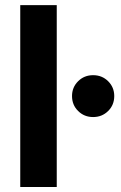

<svg xmlns="http://www.w3.org/2000/svg" viewBox="-20 -748 485 768"><path d="M207 -727.5V0H61V-727.5ZM352.5 -279.8Q316.9 -279.8 292.5 -304Q268.1 -328.1 268.1 -363.8Q268.1 -398.9 292.5 -423.1Q316.9 -447.3 352.5 -447.3Q388.2 -447.3 412.6 -423.1Q437 -398.9 437 -363.8Q437 -328.1 412.6 -304Q388.2 -279.8 352.5 -279.8Z"/></svg>

Font: Inter 16pt
Style: Bold
Weight: 700
Version: Version 4.001;git-66647c0bb